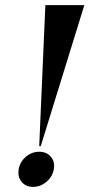

<svg xmlns="http://www.w3.org/2000/svg" viewBox="-20 -719 383 749"><path d="M139 -149H133L157 -699H309ZM53 -59Q58 -88 81 -107.5Q104 -127 133 -127Q162 -127 178.5 -107.5Q195 -88 190 -59Q185 -30 161.5 -10Q138 10 109 10Q80 10 64 -10Q48 -30 53 -59Z"/></svg>

Font: Moniqa Black Ita Display
Style: Italic
Weight: 900
Italic angle: -10°
Designer: Rajesh Rajput
Foundry: Rajesh Rajput
Version: Version 1.000